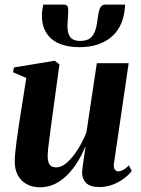

<svg xmlns="http://www.w3.org/2000/svg" viewBox="-20 -782 598 814"><path d="M150 12Q116 12 92 -1.8Q68 -15.5 55.2 -39.8Q42.5 -64 42.5 -96.5Q42.5 -111 44.5 -133Q46.5 -155 49.8 -179.8Q53 -204.5 56.5 -227.8Q60 -251 62.5 -268L91.5 -451.5L35.5 -475.5L39 -496L212 -524.5L232 -509L201 -282.5Q198.5 -263 195.2 -239Q192 -215 189 -191.8Q186 -168.5 184 -150.2Q182 -132 182 -123.5Q182 -106.5 185.2 -95.2Q188.5 -84 196.5 -78.2Q204.5 -72.5 218.5 -72.5Q242 -72.5 265.8 -94.2Q289.5 -116 310.8 -150Q332 -184 346.5 -221L390.5 -514H525.5L463 -88Q461 -71.5 466.5 -63.5Q472 -55.5 481 -55.5Q490.5 -55.5 502.5 -61.8Q514.5 -68 526.5 -81L538.5 -57Q526 -40.5 505.2 -25Q484.5 -9.5 457.8 0.8Q431 11 401 11Q362.5 11 345.5 -6Q328.5 -23 328 -49.5Q328 -54.5 329.5 -66.8Q331 -79 333.2 -95Q335.5 -111 338 -127.8Q340.5 -144.5 342.5 -158.5L341 -159Q327.5 -126 308.8 -95.5Q290 -65 266 -40.8Q242 -16.5 213 -2.2Q184 12 150 12ZM251 -762.5Q265.5 -762.5 268 -750.2Q270.5 -738 268.5 -717.5Q268.5 -711.5 267.8 -702Q267 -692.5 266.5 -686.5Q263.5 -649.5 275 -629Q286.5 -608.5 320.5 -608.5Q348 -608.5 363 -620.8Q378 -633 385 -656.2Q392 -679.5 395.5 -712.5Q398 -734 404.5 -748.2Q411 -762.5 426.5 -762.5H510Q510 -757 509.8 -751Q509.5 -745 508 -735.5Q498 -661 447.5 -621.5Q397 -582 316.5 -582Q264 -582 227.2 -599Q190.5 -616 172.5 -649.5Q154.5 -683 158.5 -732Q159.5 -740 160.5 -747.5Q161.5 -755 163.5 -762.5Z"/></svg>

Font: Merriweather 120pt
Style: Bold Italic
Weight: 700
Italic angle: -7.8°
Version: Version 2.101